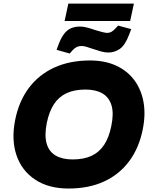

<svg xmlns="http://www.w3.org/2000/svg" viewBox="-20 -1049 852 1078"><path d="M365.1 9.5Q252.6 9.5 177.4 -40.5Q102.1 -90.4 72.6 -177.4Q43.1 -264.4 65.1 -375.5Q86.1 -480.3 141.8 -554.9Q197.5 -629.4 284.5 -669.5Q371.5 -709.5 485.5 -709.5Q569 -709.5 632 -680.5Q694.9 -651.5 733.9 -599.3Q772.9 -547.1 785.7 -476.3Q798.4 -405.6 781.4 -322.1Q760.4 -217.7 705 -143.4Q649.5 -69.1 563.8 -29.8Q478.1 9.5 365.1 9.5ZM387.9 -153.8Q450.1 -153.8 493.5 -173.9Q537 -194.1 564.6 -235.7Q592.1 -277.4 604.7 -340.5Q619.7 -411.2 606.2 -456.9Q592.6 -502.5 555.2 -524.4Q517.8 -546.2 459.7 -546.2Q397.9 -546.2 354.3 -526.1Q310.6 -505.9 283.2 -464.5Q255.9 -423.1 242.9 -359.5Q228.8 -288.8 241.9 -243.1Q255 -197.5 292.6 -175.6Q330.2 -153.8 387.9 -153.8ZM371.4 -748.6 297.7 -769.1 309.2 -800.6Q329.2 -854 357.1 -877Q385.1 -900 429 -900Q447.5 -900 469.5 -894.2Q491.5 -888.4 515.5 -879.9Q538.6 -872.8 555.6 -868.6Q572.6 -864.3 582.6 -864.3Q594.1 -864.3 604.3 -869.6Q614.6 -874.9 627.1 -887.9L643.1 -905.4L716.8 -885.5L704.8 -853.9Q681.9 -794.5 652.7 -774.3Q623.5 -754.1 587.5 -754.1Q569.1 -754.1 546.6 -760.3Q524.1 -766.6 497.5 -775.7Q479.5 -782.2 464.5 -786.4Q449.5 -790.7 438.4 -790.7Q422.4 -790.7 410.7 -784.9Q398.9 -779.2 386.9 -766.2ZM342.7 -931 363.7 -1028.8H731.8L710.8 -931Z"/></svg>

Font: REM Medium
Style: Italic
Weight: 500
Italic angle: -11°
Designer: Octavio Pardo
Foundry: Ashler Design
Version: Version 1.005;gftools[0.9.28]